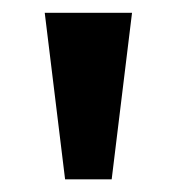

<svg xmlns="http://www.w3.org/2000/svg" viewBox="-20 -730 276 300"><path d="M81.7 -449.8 49.9 -710H186.3L154.5 -449.8Z"/></svg>

Font: Sutasoma
Style: Regular
Weight: 400
Designer: Izhar Fathurrohim, Akbar Rohmanto, Arusyal Khofiqoini
Foundry: Kiwari Kolektiv
Version: Version 1.102